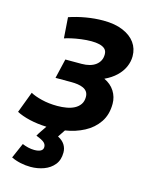

<svg xmlns="http://www.w3.org/2000/svg" viewBox="-129 -611 712 898"><g transform="rotate(15 227.0 -161.5)"><path d="M106.2 213.5Q81.5 213.5 57.2 208.2Q33 203 12.2 193L44.2 119.5Q56.8 125 72.4 128.8Q88 132.5 102.5 132.5Q123.2 132.5 134.1 126.2Q145 120 145 107Q145 95 135.5 86Q126 77 95.5 65.2Q101.5 54.2 111 40.4Q120.5 26.5 129.8 12.8Q85.8 11.2 47.8 2.4Q9.8 -6.5 -16.2 -20.2L22.5 -122.8Q42.5 -111.5 77.2 -102.9Q112 -94.2 154 -94.2Q176.5 -94.2 197.6 -97.9Q218.8 -101.5 235.5 -110.2Q252.2 -119 262.2 -133.4Q272.2 -147.8 272.2 -169Q272.2 -184.5 265.2 -194.4Q258.2 -204.2 246.1 -209.5Q234 -214.8 219.6 -216.9Q205.2 -219 189.5 -219H111.8L134 -313.8H212.8Q234 -313.8 251.4 -318.6Q268.8 -323.5 280.8 -332.6Q292.8 -341.8 299.4 -354.6Q306 -367.5 306 -384.2Q306 -401.5 296 -410.8Q286 -420 269 -424Q252 -428 230.5 -428Q206.8 -428 180.9 -424.6Q155 -421.2 134.1 -416.4Q113.2 -411.5 102 -407.5L94.8 -508.2Q132.8 -521.2 175.5 -528.5Q218.2 -535.8 258.8 -535.8Q315.8 -535.8 354.6 -519.2Q393.5 -502.8 413.8 -474.6Q434 -446.5 434 -409.5Q434 -383.5 422.8 -358Q411.5 -332.5 389 -311Q366.5 -289.5 333.5 -274.2Q366.2 -259 383.8 -231.4Q401.2 -203.8 401.2 -170.8Q401.2 -118 376.1 -81.1Q351 -44.2 309.5 -22.4Q268 -0.5 218 7.2Q212.5 15.8 206.2 24.9Q200 34 194.2 42.8Q216.5 54 227.4 71.1Q238.2 88.2 238.2 109Q238.2 145.2 219.5 168.2Q200.8 191.2 170.6 202.4Q140.5 213.5 106.2 213.5Z"/></g></svg>

Font: Ubuntu Sans
Style: Italic
Weight: 400
Italic angle: -13.5°
Designer: Dalton Maag Ltd
Foundry: Dalton Maag Ltd
Version: Version 1.006